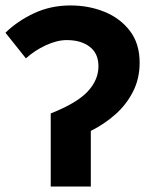

<svg xmlns="http://www.w3.org/2000/svg" viewBox="-20 -684 571 704"><path d="M166 0V-268Q262 -306 301.5 -348.5Q341 -391 341 -441Q341 -488 309 -512.5Q277 -537 225 -537Q189 -537 148 -518Q107 -499 75 -470L0 -564Q44 -607 105 -635.5Q166 -664 238 -664Q306 -664 363.5 -640.5Q421 -617 456.5 -570.5Q492 -524 492 -454Q492 -396 468 -348.5Q444 -301 403.5 -265Q363 -229 313 -204V0Z"/></svg>

Font: Mada
Style: Bold
Weight: 700
Designer: Khaled Hosny
Version: Version 1.5